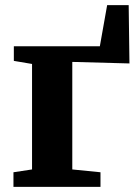

<svg xmlns="http://www.w3.org/2000/svg" viewBox="-20 -729 541 749"><path d="M32.5 0V-57L105 -68V-479.5L34 -491.5V-548.5H369.5L398 -709H482L485 -481.5L262 -487.5V-68L372 -57V0Z"/></svg>

Font: Merriweather 36pt ExtraBold
Style: Regular
Weight: 800
Designer: Eben Sorkin
Foundry: Eben Sorkin
Version: Version 2.100